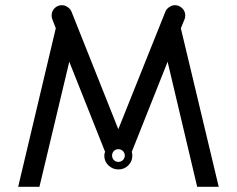

<svg xmlns="http://www.w3.org/2000/svg" viewBox="-20 -720 912 740"><path d="M219 -700Q202 -700 190.5 -688.5Q179 -677 179 -660Q179 -652 182 -645L195 -611L50 0H132L247 -482L385 -135Q382 -128 382 -120Q382 -98 398 -82.5Q414 -67 436.5 -67Q459 -67 474.5 -82.5Q490 -98 490 -120Q490 -128 488 -135L626 -482L740 0H823L677 -611L691 -645Q694 -652 694 -660Q694 -677 682 -688.5Q670 -700 654 -700Q643 -700 632 -692.5Q621 -685 617 -674L436 -222L256 -674Q252 -685 241 -692.5Q230 -700 219 -700ZM419 -138Q426 -145 436 -145Q446 -145 453.5 -138Q461 -131 461 -120.5Q461 -110 453.5 -103Q446 -96 436 -96Q426 -96 419 -103Q412 -110 412 -120.5Q412 -131 419 -138Z"/></svg>

Font: Sakbunderan
Style: Regular
Weight: 400
Version: Version 1.00